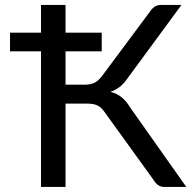

<svg xmlns="http://www.w3.org/2000/svg" viewBox="-20 -736 760 756"><path d="M713.5 0H626.5Q612 0 601.8 -7.8Q591.5 -15.5 582.5 -30.5L393 -293Q380 -312.5 365 -320.2Q350 -328 324 -328H238V0H141.5V-534H19.5V-607.5H141.5V-716.5H238V-607.5H380.5V-534H238V-402.5H312.5Q335 -402.5 350.8 -409.5Q366.5 -416.5 382 -437L569.5 -689Q577 -701 587.8 -708.8Q598.5 -716.5 613 -716.5H694.5L478 -422Q453.5 -387.5 415 -374.5Q441.5 -367.5 459.8 -352.2Q478 -337 494.5 -310Z"/></svg>

Font: Lato 2
Style: Regular
Weight: 400
Designer: Lukasz Dziedzic with Adam Twardoch and Botio Nikoltchev
Foundry: tyPoland Lukasz Dziedzic
Version: Version 2.015; 2015-08-06; http://www.latofonts.com/